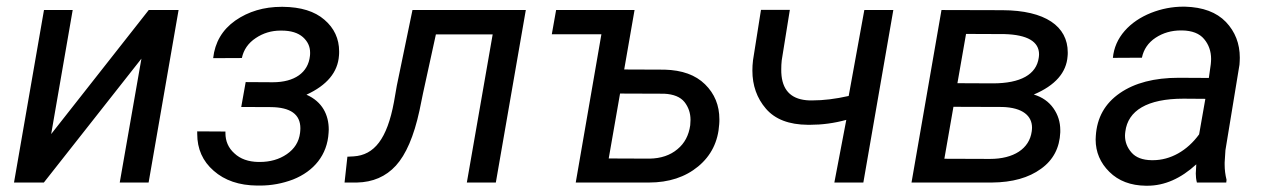

<svg xmlns="http://www.w3.org/2000/svg" viewBox="-20 -559 3880 588"><path d="M136.7 -148.4 202.6 -528.3H114.7L22.9 0H114.3L413.1 -379.4L346.7 0H435.1L526.9 -528.3H435.5Z M732.4 -307.6 718.8 -231.4 809.1 -231C869.6 -230.5 899.9 -209 899.9 -166C899.9 -161.1 899.4 -156.7 898.9 -151.9C895.5 -124.5 881.8 -103 858.4 -86.9C835 -70.8 807.1 -63 775.4 -63C773.9 -63 772.9 -63 771.5 -63C740.7 -63.5 715.8 -72.3 697.8 -89.4C679.2 -106 670.4 -127 670.4 -151.4C670.4 -152.8 670.4 -154.3 670.4 -156.2L584 -156.7C584 -154.3 584 -151.4 584 -148.9C584 -103 600.6 -65.4 634.3 -36.1C668 -6.3 712.4 8.8 767.6 9.3C770.5 9.3 772.9 9.3 775.9 9.3C811.5 9.3 845.2 2.9 877.4 -9.3C941.4 -34.7 982.4 -84.5 986.3 -152.3C986.3 -155.8 986.8 -159.2 986.8 -162.1C986.8 -207 967.3 -247.6 918.5 -269C981.4 -297.9 1014.6 -337.9 1018.1 -388.7C1018.6 -393.1 1018.6 -397 1018.6 -401.4C1018.6 -440.4 1003.4 -473.1 973.6 -498.5C943.8 -524.4 901.4 -537.6 846.2 -538.1C844.7 -538.1 843.8 -538.1 842.3 -538.1C788.1 -538.1 740.7 -523.9 700.7 -496.1C660.6 -467.8 638.2 -429.2 632.8 -380.9L720.7 -381.3C726.1 -406.7 740.2 -427.2 763.2 -442.4C785.6 -457.5 811 -465.3 838.9 -465.3C839.8 -465.3 841.3 -465.3 842.3 -465.3C871.1 -465.3 892.6 -458.5 907.7 -445.3C922.4 -432.1 929.7 -416.5 929.7 -397.9C929.7 -394.5 929.7 -391.1 929.2 -387.7C923.8 -336.4 881.8 -307.1 815.4 -307.1Z M1243.2 -528.3 1195.3 -296.9 1186.5 -246.6C1165.5 -133.3 1126 -84 1063 -80.1L1043.9 -79.1L1035.2 0H1073.2C1121.6 -1 1161.6 -18.1 1192.4 -51.8C1223.1 -85.4 1247.6 -141.6 1264.6 -220.2L1275.4 -272.9L1314.9 -453.6H1488.8L1409.7 0H1498.5L1590.3 -528.3Z M1669.9 -454.1H1821.8L1743.2 0H1967.3C2028.3 0 2078.6 -16.6 2118.2 -49.3C2157.7 -82 2179.2 -125 2182.6 -178.7C2183.1 -184.1 2183.1 -189 2183.1 -193.8C2183.1 -236.3 2168.5 -272 2139.2 -300.8C2109.9 -329.6 2068.8 -344.2 2015.6 -345.7L1891.6 -346.2L1923.3 -528.3H1683.1ZM2014.2 -272C2043 -270.5 2063.5 -262.2 2076.2 -246.6C2088.4 -231 2094.7 -212.9 2094.7 -191.9C2094.7 -186.5 2094.2 -181.2 2093.8 -175.3C2089.4 -144.5 2076.7 -120.1 2054.7 -102.1C2032.7 -83.5 2003.9 -73.7 1969.2 -73.2L1844.2 -73.7L1878.9 -272.5Z M2715.8 -528.3H2627L2579.1 -265.1C2538.6 -255.9 2501.5 -251.5 2468.3 -251.5C2464.8 -251.5 2461.4 -251.5 2458.5 -251.5C2407.2 -253.4 2378.9 -278.3 2373.5 -326.7C2372.6 -333.5 2372.6 -340.3 2372.6 -347.2C2372.6 -356 2373 -364.7 2374 -374L2398.9 -528.8H2310.5L2286.1 -374.5C2284.7 -363.3 2284.2 -353 2284.2 -342.8C2284.2 -297.4 2297.9 -258.3 2325.7 -226.1C2353.5 -193.8 2396 -177.2 2454.1 -176.8C2456.1 -176.8 2458.5 -176.8 2460.9 -176.8C2497.1 -176.8 2534.2 -181.6 2571.8 -191.9L2535.2 0H2624Z M3017.6 0C3080.6 -0.5 3130.4 -14.6 3168 -42C3205.6 -68.8 3225.1 -106.4 3227.1 -153.8C3227.1 -156.2 3227.1 -158.2 3227.1 -160.6C3227.1 -185.1 3220.2 -207.5 3206.1 -227.5C3191.9 -247.6 3171.9 -261.7 3146 -269.5C3211.9 -297.4 3246.1 -336.9 3249.5 -387.2C3250 -391.1 3250 -395 3250 -398.4C3250 -478.5 3181.2 -527.3 3049.8 -527.8L2863.3 -528.3L2771.5 0ZM2938.5 -455.1 3056.2 -454.6C3126.5 -452.6 3162.1 -431.6 3162.1 -392.6C3162.1 -389.2 3161.6 -385.7 3161.1 -381.8C3153.8 -331.1 3106 -303.7 3020.5 -303.7L2912.1 -304.2ZM3049.8 -231.4C3112.8 -229.5 3140.6 -203.6 3140.6 -168C3140.6 -164.1 3140.1 -160.2 3139.6 -156.2C3132.3 -103.5 3084.5 -72.3 3011.7 -72.3L2872.1 -72.8L2899.9 -231.9Z M3735.4 0 3736.3 -8.3C3732.4 -23.9 3730.5 -39.1 3730.5 -54.7C3730.5 -57.1 3730.5 -59.1 3730.5 -61.5L3732.9 -99.1L3775.9 -360.8C3776.4 -368.2 3776.9 -375.5 3776.9 -382.3C3776.9 -425.3 3762.7 -461.9 3734.4 -491.7C3705.6 -521.5 3664.1 -537.1 3608.9 -538.6C3607.4 -538.6 3605.5 -538.6 3604 -538.6C3570.3 -538.6 3537.1 -532.2 3504.9 -519.5C3472.2 -506.3 3445.3 -488.3 3424.3 -464.4C3403.3 -440.4 3391.1 -412.6 3388.2 -381.8L3477.1 -382.3C3482.4 -407.7 3496.1 -428.2 3519 -443.4C3542 -458.5 3567.9 -465.8 3596.7 -465.8C3597.7 -465.8 3598.6 -465.8 3600.1 -465.8C3630.9 -465.3 3653.3 -456.5 3667.5 -439.5C3681.6 -422.9 3689 -402.3 3689 -378.4C3689 -373 3688.5 -367.7 3688 -362.3L3682.1 -320.3L3589.8 -320.8C3515.1 -320.8 3455.1 -305.2 3409.7 -273.9C3363.8 -242.2 3339.4 -198.7 3335.9 -142.6C3335.9 -139.2 3335.4 -135.7 3335.4 -131.8C3335.4 -93.3 3349.6 -60.1 3377.4 -32.7C3405.3 -4.9 3442.9 9.3 3489.3 9.8C3490.7 9.8 3492.2 9.8 3493.7 9.8C3546.4 9.8 3596.2 -12.2 3643.6 -55.7L3642.1 -27.8C3642.1 -18.6 3643.1 -9.3 3645.5 0ZM3506.8 -68.4C3479 -68.8 3458.5 -76.7 3445.3 -91.8C3432.1 -106.9 3425.3 -124 3425.3 -143.6C3425.3 -147.5 3425.8 -151.4 3426.3 -155.8C3434.1 -220.2 3493.2 -256.8 3604.5 -256.8L3671.4 -256.3L3652.3 -147.5C3615.7 -97.2 3564.5 -68.4 3510.7 -68.4C3509.3 -68.4 3508.3 -68.4 3506.8 -68.4Z"/></svg>

Font: Roboto
Style: Italic
Weight: 400
Italic angle: -12°
Designer: Google
Version: Version 2.137; 2017